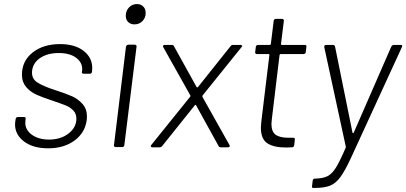

<svg xmlns="http://www.w3.org/2000/svg" viewBox="-20 -725 2000 945"><path d="M54 -113Q54 -121 55 -126L57 -139Q59 -149 68 -149H98Q108 -149 106 -139L105 -128Q102 -104 115.5 -83.5Q129 -63 156.5 -50.5Q184 -38 221 -38Q279 -38 317.5 -68Q356 -98 356 -141Q356 -166 340 -182Q324 -198 302.5 -206.5Q281 -215 237 -230Q188 -246 158.5 -259.5Q129 -273 108.5 -297Q88 -321 88 -357Q88 -425 140.5 -466.5Q193 -508 276 -508Q348 -508 391 -475Q434 -442 434 -390Q434 -380 433 -375V-372Q431 -362 422 -362H392Q387 -362 384.5 -365Q382 -368 383 -372L384 -375Q389 -413 357.5 -438.5Q326 -464 269 -464Q215 -464 179 -440.5Q143 -417 138 -377Q134 -339 162.5 -320Q191 -301 253 -281Q306 -264 335 -251Q364 -238 386 -213.5Q408 -189 408 -151Q408 -141 407 -135Q399 -72 347 -33.5Q295 5 217 5Q143 5 98.5 -28.5Q54 -62 54 -113Z M599 -647Q599 -672 615 -688.5Q631 -705 654 -705Q673 -705 685 -693Q697 -681 697 -661Q697 -637 681 -621Q665 -605 642 -605Q623 -605 611 -616.5Q599 -628 599 -647ZM541 -11 600 -495Q601 -499 604 -502Q607 -505 611 -505H643Q648 -505 650.5 -502Q653 -499 652 -495L592 -11Q592 -7 589 -4Q586 -1 581 -1H549Q545 -1 542.5 -4Q540 -7 541 -11Z M725 -12 916 -249Q918 -253 917 -255L784 -492Q782 -496 782 -497Q782 -500 784.5 -502Q787 -504 791 -504H825Q834 -504 836 -498L948 -296Q949 -295 951 -295Q953 -295 954 -296L1115 -498Q1119 -504 1127 -504H1164Q1170 -504 1171.5 -500.5Q1173 -497 1168 -492L977 -255Q976 -253 976 -249L1109 -12L1111 -7Q1111 0 1102 0H1067Q1058 0 1056 -6L945 -207Q944 -209 942 -209Q940 -209 939 -207L778 -6Q773 0 765 0H729Q724 0 722.5 -4Q721 -8 725 -12Z M1474 -459H1361Q1358 -459 1356 -455L1318 -139Q1316 -121 1316 -115Q1316 -77 1336.5 -62Q1357 -47 1400 -47H1423Q1433 -47 1431 -37L1428 -10Q1426 0 1417 0L1388 1Q1327 1 1295.5 -20Q1264 -41 1264 -97Q1264 -105 1266 -125L1306 -455Q1306 -459 1303 -459H1244Q1240 -459 1237.5 -462Q1235 -465 1236 -469L1239 -494Q1241 -504 1250 -504H1308Q1311 -504 1313 -508L1327 -622Q1327 -626 1330 -629Q1333 -632 1337 -632H1369Q1373 -632 1375.5 -629Q1378 -626 1377 -622L1363 -508Q1363 -504 1366 -504H1480Q1490 -504 1488 -494L1485 -469Q1485 -465 1482 -462Q1479 -459 1474 -459Z M1516 190 1519 164Q1521 154 1530 154H1534Q1571 153 1593 141.5Q1615 130 1634 99Q1653 68 1681 3Q1683 -2 1682 -3L1576 -493V-495Q1576 -504 1585 -504H1618Q1622 -504 1625 -502Q1628 -500 1629 -496L1715 -72Q1715 -70 1717.5 -70Q1720 -70 1721 -72L1906 -496Q1911 -504 1919 -504H1952Q1963 -504 1958 -493L1708 51Q1678 116 1655 147Q1632 178 1604 189Q1576 200 1528 200H1521Q1514 200 1516 190Z"/></svg>

Font: Barlow Light
Style: Italic
Weight: 300
Italic angle: -7°
Designer: Jeremy Tribby
Foundry: Tribby Type
Version: Version 1.408